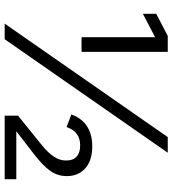

<svg xmlns="http://www.w3.org/2000/svg" viewBox="22 -760 738 822"><g transform="rotate(90 391.0 -349.0)"><path d="M81.1 0H147.9L633.8 -698.2H566.9ZM747.1 0V-49.8H542L639.2 -125Q687 -161.6 710.4 -193.4Q733.9 -225.1 733.9 -266.1Q733.9 -315.4 700.4 -345.2Q667 -375 606 -375Q550.8 -375 514.2 -348.1Q482.9 -323.7 470.2 -285.2L523.9 -265.1Q543.9 -323.2 602.1 -323.2Q633.8 -323.2 650.4 -308.1Q667 -293 667 -266.1V-259.8Q667 -213.4 605 -162.1L475.1 -57.1V0ZM39.1 -648.9 133.8 -698.2H202.1V-329.1H139.2V-644L39.1 -591.8Z"/></g></svg>

Font: Plexus Sans
Style: Regular
Weight: 400
Version: Version 2.001;PS 002.001;hotconv 1.0.70;makeotf.lib2.5.58329